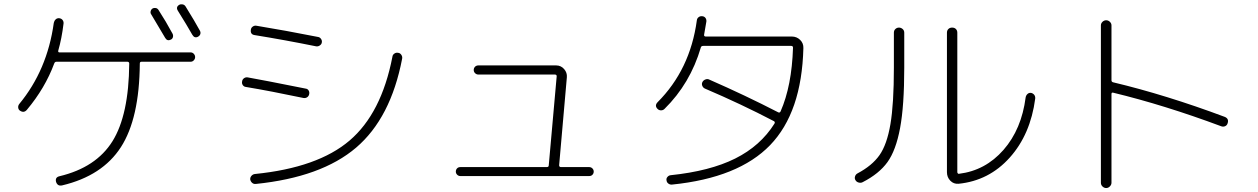

<svg xmlns="http://www.w3.org/2000/svg" viewBox="-20 -860 6040 922"><path d="M800.8 -669.9Q783.2 -661.1 773.4 -677.7Q746.1 -724.6 706.1 -791Q701.2 -797.9 703.6 -806.6Q706.1 -815.4 712.9 -819.3Q720.7 -823.2 729 -821.3Q737.3 -819.3 742.2 -810.5Q776.4 -757.8 808.6 -698.2Q812.5 -690.4 810.5 -682.1Q808.6 -673.8 800.8 -669.9ZM840.8 -836.9Q848.6 -840.8 857.4 -838.9Q866.2 -836.9 871.1 -829.1Q916 -756.8 940.4 -711.9Q944.3 -704.1 941.9 -696.3Q939.5 -688.5 930.7 -683.6Q914.1 -674.8 903.3 -693.4Q877.9 -738.3 834 -808.6Q823.2 -826.2 840.8 -836.9ZM285.2 -747.1Q276.4 -674.8 259.8 -617.2Q257.8 -608.4 265.6 -608.4H895.5Q904.3 -608.4 910.6 -601.6Q917 -594.7 917 -585.9Q917 -577.1 910.6 -570.3Q904.3 -563.5 895.5 -563.5H659.2Q651.4 -563.5 651.4 -554.7Q649.4 -291 560.5 -153.3Q471.7 -15.6 278.3 30.3Q255.9 35.2 249 12.7Q244.1 -8.8 265.6 -13.7Q441.4 -55.7 520 -181.6Q598.6 -307.6 600.6 -554.7Q600.6 -562.5 592.8 -563.5H251Q243.2 -563.5 240.2 -554.7Q196.3 -436.5 109.4 -333Q94.7 -315.4 75.2 -329.1Q68.4 -334 67.4 -343.3Q66.4 -352.5 72.3 -360.4Q207 -523.4 238.3 -750Q240.2 -759.8 247.1 -766.6Q253.9 -773.4 264.2 -772.5Q274.4 -771.5 280.3 -764.2Q286.1 -756.8 285.2 -747.1Z M1891.6 -606.4Q1901.4 -605.5 1907.2 -596.7Q1913.1 -587.9 1911.1 -578.1Q1856.4 -293 1689.9 -150.9Q1523.4 -8.8 1208 23.4Q1198.2 24.4 1190.9 18.1Q1183.6 11.7 1181.6 2Q1180.7 -7.8 1187.5 -15.6Q1194.3 -23.4 1204.1 -24.4Q1505.9 -54.7 1658.7 -185.1Q1811.5 -315.4 1864.3 -586.9Q1865.2 -596.7 1873.5 -602.5Q1881.8 -608.4 1891.6 -606.4ZM1161.1 -442.4Q1151.4 -443.4 1146 -451.2Q1140.6 -459 1142.6 -468.8Q1143.6 -478.5 1151.9 -484.4Q1160.2 -490.2 1169.9 -488.3Q1237.3 -476.6 1447.3 -434.6Q1457 -433.6 1461.9 -425.8Q1466.8 -418 1464.8 -408.2Q1462.9 -398.4 1455.1 -393.1Q1447.3 -387.7 1436.5 -389.6Q1278.3 -422.9 1161.1 -442.4ZM1525.4 -656.2Q1524.4 -647.5 1515.6 -641.6Q1506.8 -635.7 1497.1 -637.7Q1347.7 -668 1203.1 -691.4Q1181.6 -694.3 1184.6 -716.8Q1185.5 -726.6 1193.8 -732.4Q1202.1 -738.3 1211.9 -736.3Q1348.6 -713.9 1506.8 -682.6Q1515.6 -681.6 1521.5 -673.3Q1527.3 -665 1525.4 -656.2Z M2190.4 -14.6Q2181.6 -14.6 2175.3 -21Q2168.9 -27.3 2168.9 -36.1Q2168.9 -44.9 2174.8 -51.3Q2180.7 -57.6 2190.4 -57.6H2605.5Q2615.2 -57.6 2615.2 -66.4L2653.3 -494.1Q2653.3 -502 2644.5 -502H2277.3Q2268.6 -502 2261.7 -508.3Q2254.9 -514.6 2254.9 -523.9Q2254.9 -533.2 2261.2 -539.6Q2267.6 -545.9 2277.3 -545.9H2650.4Q2673.8 -545.9 2689 -528.3Q2704.1 -510.7 2702.1 -489.3L2665 -66.4Q2665 -58.6 2672.9 -57.6H2809.6Q2818.4 -57.6 2824.7 -51.3Q2831.1 -44.9 2831.1 -36.1Q2831.1 -27.3 2825.2 -21Q2819.3 -14.6 2809.6 -14.6Z M3170.9 -336.9Q3164.1 -330.1 3154.3 -330.1Q3144.5 -330.1 3137.7 -336.9Q3122.1 -352.5 3137.7 -369.1Q3293.9 -525.4 3326.2 -761.7Q3327.1 -771.5 3334.5 -777.3Q3341.8 -783.2 3352.1 -782.2Q3362.3 -781.2 3367.7 -773.9Q3373 -766.6 3372.1 -756.8Q3369.1 -735.4 3361.3 -694.3Q3359.4 -685.5 3368.2 -684.6H3782.2Q3805.7 -684.6 3822.3 -668.5Q3838.9 -652.3 3837.9 -628.9Q3830.1 -320.3 3678.2 -163.1Q3526.4 -5.9 3207 26.4Q3197.3 27.3 3189.5 21.5Q3181.6 15.6 3180.7 5.9Q3178.7 -2.9 3185.1 -10.3Q3191.4 -17.6 3200.2 -18.6Q3388.7 -38.1 3510.3 -98.6Q3631.8 -159.2 3699.2 -266.6Q3703.1 -274.4 3696.3 -278.3Q3539.1 -360.4 3365.2 -434.6Q3356.4 -438.5 3352.5 -447.8Q3348.6 -457 3353 -465.8Q3357.4 -474.6 3367.7 -478.5Q3377.9 -482.4 3386.7 -477.5Q3558.6 -402.3 3717.8 -320.3Q3724.6 -317.4 3728.5 -325.2Q3782.2 -447.3 3788.1 -630.9Q3788.1 -639.6 3779.3 -639.6H3357.4Q3347.7 -639.6 3345.7 -632.8Q3294.9 -459 3170.9 -336.9Z M4583 22.5Q4559.6 24.4 4543.5 7.8Q4527.3 -8.8 4527.3 -33.2V-703.1Q4527.3 -713.9 4534.2 -720.7Q4541 -727.5 4552.2 -727.5Q4563.5 -727.5 4570.3 -720.7Q4577.1 -713.9 4577.1 -703.1V-33.2Q4577.1 -30.3 4579.6 -27.3Q4582 -24.4 4585 -25.4Q4711.9 -41 4798.8 -140.1Q4885.7 -239.3 4905.3 -392.6Q4907.2 -402.3 4914.1 -408.7Q4920.9 -415 4930.7 -414.1Q4940.4 -412.1 4946.3 -404.8Q4952.1 -397.5 4951.2 -386.7Q4928.7 -214.8 4829.1 -103.5Q4729.5 7.8 4583 22.5ZM4123 14.6Q4114.3 19.5 4103.5 16.6Q4092.8 13.7 4087.9 4.9Q4083 -2.9 4085.9 -12.7Q4088.9 -22.5 4097.7 -27.3Q4168 -64.5 4203.6 -115.2Q4239.3 -166 4255.9 -263.7Q4272.5 -361.3 4272.5 -535.2V-703.1Q4272.5 -713.9 4279.8 -720.7Q4287.1 -727.5 4296.9 -727.5Q4306.6 -727.5 4314.5 -720.7Q4322.3 -713.9 4322.3 -703.1V-535.2Q4322.3 -351.6 4302.2 -244.6Q4282.2 -137.7 4241.7 -81.5Q4201.2 -25.4 4123 14.6Z M5266.6 17.6V-738.3Q5266.6 -748 5274.4 -755.4Q5282.2 -762.7 5292 -762.7Q5301.8 -762.7 5309.6 -755.4Q5317.4 -748 5317.4 -738.3V-474.6Q5317.4 -466.8 5325.2 -464.8Q5579.1 -404.3 5861.3 -298.8Q5882.8 -290 5875 -267.6Q5872.1 -257.8 5862.8 -253.9Q5853.5 -250 5843.8 -253.9Q5571.3 -355.5 5325.2 -415Q5317.4 -417 5317.4 -408.2V17.6Q5317.4 27.3 5309.6 35.2Q5301.8 43 5292 43Q5282.2 43 5274.4 35.6Q5266.6 28.3 5266.6 17.6Z"/></svg>

Font: Rounded Mgen+ 1mn light
Style: Regular
Weight: 200
Designer: [Source Han Sans]
Ryoko NISHIZUKA  (kana & ideographs); Paul D. Hunt (Latin, Greek & Cyrillic); Wenlong ZHANG  (bopomofo
Version: Version 1.059.20150602